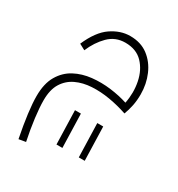

<svg xmlns="http://www.w3.org/2000/svg" viewBox="-155 -469 782 842"><g transform="rotate(30 236.0 -47.5)"><path d="M62 271Q36 139 36 67Q36 4 59.5 -36Q83 -76 121.5 -96.5Q160 -117 207 -122Q254 -127 301 -121Q348 -115 388 -102Q399 -157 388.5 -209.5Q378 -262 345.5 -296Q313 -330 257 -330Q207 -330 172.5 -295.5Q138 -261 117 -211L87 -227Q120 -303 166 -334.5Q212 -366 261 -366Q315 -366 352 -338Q389 -310 408.5 -264.5Q428 -219 428 -167Q428 -136 422.5 -109Q417 -82 408 -59Q364 -74 317.5 -82Q271 -90 227 -87.5Q183 -85 148 -68.5Q113 -52 92.5 -19Q72 14 72 68Q72 104 78.5 155.5Q85 207 97 265ZM331 208 326 37H356L361 208ZM218 208 213 37H243L248 208Z"/></g></svg>

Font: Noto Sans Arabic UI XLt
Style: Regular
Weight: 200
Designer: Monotype Design Team, Nadine Chahine and Nizar Qandah
Foundry: Monotype Imaging Inc.
Version: Version 2.010; ttfautohint (v1.8.4.7-5d5b)